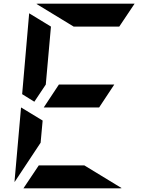

<svg xmlns="http://www.w3.org/2000/svg" viewBox="-20 -1020 856 1040"><path d="M94 -438 211 -367 200 -247 59 -34V-41ZM517 -438H217L299 -562H599ZM166 -469 100 -510 138 -948 256 -876 228 -562ZM437 -124 639 -1Q638 -1 635.5 -0.5Q633 0 632 0H107L190 -124ZM379 -876 177 -999Q178 -999 180.5 -999.5Q183 -1000 184 -1000H709L626 -876Z"/></svg>

Font: DSEG7 Modern Mini
Style: Bold Italic
Weight: 700
Italic angle: -5°
Designer: Keshikan(Twitter:@keshinomi_88pro)
Version: Version 0.46